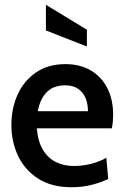

<svg xmlns="http://www.w3.org/2000/svg" viewBox="-20 -771 518 801"><path d="M277.5 10Q195 10 139.2 -25.8Q83.5 -61.5 55.5 -120.5Q27.5 -179.5 27.5 -250Q27.5 -319.5 53.8 -377Q80 -434.5 130.5 -469Q181 -503.5 253.5 -503.5Q313.5 -503.5 358.2 -477.5Q403 -451.5 427.5 -403.8Q452 -356 452 -291.5Q452 -278.5 450.8 -264.5Q449.5 -250.5 446.5 -235.5H133.5Q138.5 -179 160 -144.5Q181.5 -110 214.8 -94.2Q248 -78.5 287.5 -78.5Q323.5 -78.5 358.8 -87.2Q394 -96 423.5 -112.5L431.5 -24.5Q404 -11 365.2 -0.5Q326.5 10 277.5 10ZM137.5 -307H347Q347 -337 337 -361.5Q327 -386 306 -400.5Q285 -415 251.5 -415Q203.5 -415 175.5 -387Q147.5 -359 137.5 -307ZM342.5 -577 171.5 -644V-751L342.5 -647Z"/></svg>

Font: Cabin SemiCondensedMedium
Style: Regular
Weight: 500
Width: 4
Designer: Pablo Impallari
Foundry: Pablo Impallari. http://www.impallari.com Igino Marini. http://www.ikern.com
Version: Version 3.001